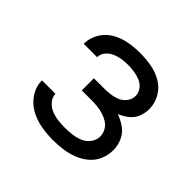

<svg xmlns="http://www.w3.org/2000/svg" viewBox="-137 -690 850 850"><g transform="rotate(45 288.0 -265.0)"><path d="M290 8Q321 8 351.5 4Q382 0 411 -11Q440 -22 464 -42Q488 -62 500 -90.5Q512 -119 512 -150Q512 -179 500 -206Q488 -233 464 -250Q440 -267 413 -277Q436 -286 456.5 -302Q477 -318 486.5 -342Q496 -366 496 -391Q496 -426 478 -458Q460 -490 428.5 -508Q397 -526 361.5 -532Q326 -538 291 -538Q255 -538 220 -531.5Q185 -525 154 -507Q123 -489 104.5 -457.5Q86 -426 86 -390H170Q170 -410 183 -425.5Q196 -441 214 -449Q232 -457 251.5 -460Q271 -463 291 -463Q310 -463 330 -460Q350 -457 368.5 -449.5Q387 -442 399.5 -425.5Q412 -409 412 -390V-389Q412 -369 399.5 -352Q387 -335 368 -327Q349 -319 328.5 -316.5Q308 -314 288 -314H226V-238H288Q307 -238 325 -236Q343 -234 361 -228.5Q379 -223 394.5 -213Q410 -203 419 -186.5Q428 -170 428 -152Q428 -151 428 -151Q428 -151 428 -151Q428 -151 428 -151Q428 -151 428 -151Q428 -151 428 -151Q428 -151 428 -151Q428 -129 414 -110Q400 -91 379 -82.5Q358 -74 335.5 -71Q313 -68 290 -68Q269 -68 247.5 -70.5Q226 -73 205.5 -81Q185 -89 170 -106Q155 -123 154 -145H70Q70 -107 91 -74.5Q112 -42 145.5 -23.5Q179 -5 216 1.5Q253 8 290 8Z"/></g></svg>

Font: Iosevka SS01 Extended
Style: Regular
Weight: 400
Width: 7
Monospace: yes
Designer: Belleve Invis
Foundry: Belleve Invis
Version: Version 3.4.7; ttfautohint (v1.8.3)